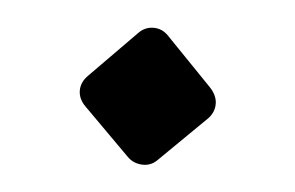

<svg xmlns="http://www.w3.org/2000/svg" viewBox="-29 -318 386 251"><g transform="rotate(5 164.0 -192.0)"><path d="M184 -110Q176 -102 164.5 -102.5Q153 -103 145 -111L84 -172Q75 -181 75 -192Q75 -203 84 -212L145 -274Q153 -282 164 -282Q175 -282 183 -274L243 -212Q253 -202 253.5 -191Q254 -180 246 -171Z"/></g></svg>

Font: Rubik
Style: Bold Italic
Weight: 700
Italic angle: -12°
Designer: Hubert and Fischer
Foundry: Hubert and Fischer
Version: Version 2.300;gftools[0.9.30]